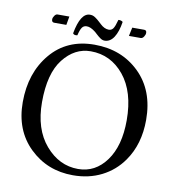

<svg xmlns="http://www.w3.org/2000/svg" viewBox="-88 -881 879 969"><g transform="rotate(10 351.0 -396.5)"><path d="M516.1 -775.9H577.1Q590.3 -775.9 589.8 -761.2Q589.8 -752.4 583 -742.2Q576.2 -731.9 566.9 -731.9H506.8ZM186 -731.9H124Q110.8 -731.9 110.8 -747.1Q110.8 -755.9 117.9 -765.9Q125 -775.9 132.8 -775.9H193.8ZM400.9 -745.1Q415 -745.1 423.3 -756.8Q431.6 -768.6 440.4 -802.2Q454.1 -803.7 463.4 -795.9Q455.6 -744.6 436.8 -715.8Q418 -687 389.6 -687Q384.3 -687 378.9 -688.7Q373.5 -690.4 367.2 -694.8Q360.8 -699.2 356.9 -702.6Q353 -706.1 345.5 -712.6Q337.9 -719.2 335 -722.2Q308.6 -743.2 289.1 -742.7Q273.4 -742.7 265.1 -730.7Q256.8 -718.8 250 -689.9Q233.9 -686 227.1 -695.8Q246.6 -803.7 295.4 -803.2Q302.7 -803.2 309.3 -801.3Q315.9 -799.3 323.2 -794.2Q330.6 -789.1 334.2 -786.1Q337.9 -783.2 346.4 -775.4Q355 -767.6 356.4 -766.1Q378.4 -745.1 400.9 -745.1ZM331.1 -622.1Q249 -622.1 190.9 -548.1Q132.8 -474.1 132.8 -327.1Q132.8 -189 202.9 -107.4Q272.9 -25.9 370.1 -25.9Q458 -25.9 513.9 -102.5Q569.8 -179.2 569.8 -310.1Q569.8 -456.1 502 -539.1Q434.1 -622.1 331.1 -622.1ZM666 -329.1Q666 -204.1 604 -116.2Q562 -56.2 496.8 -23.2Q431.6 9.8 350.1 9.8Q218.3 9.8 127.7 -78.1Q37.1 -166 37.1 -310.1Q37.1 -460 120.1 -559.1Q203.1 -658.2 344.2 -658.2Q483.4 -658.2 574.7 -569.1Q666 -480 666 -329.1Z"/></g></svg>

Font: Linux Libertine
Style: Regular
Weight: 400
Designer: Philipp H. Poll
Foundry: Philipp H. Poll
Version: Version 5.3.0 ; ttfautohint (v0.9)